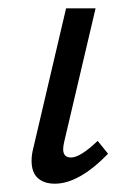

<svg xmlns="http://www.w3.org/2000/svg" viewBox="-20 -436 327 462"><path d="M56 -49Q56 -64 60 -79L139 -416H210L135 -97Q132 -85 132 -77Q132 -57 151 -57Q173 -57 215 -97L240 -66Q170 6 112 6Q86 6 71 -7.5Q56 -21 56 -49Z"/></svg>

Font: Ysabeau Medium
Style: Italic
Weight: 500
Italic angle: -12°
Designer: Christian Thalmann (Catharsis Fonts)
Version: Version 0.003